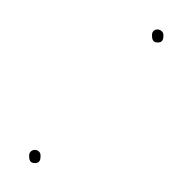

<svg xmlns="http://www.w3.org/2000/svg" viewBox="-170 -463 474 474"><g transform="rotate(45 67.0 -225.5)"><path d="M54 -5C60.6 1.6 68 7 77 -2C86 -11 80.6 -18.4 74 -25C60.7 -38.3 40.7 -18.3 54 -5ZM58 -430C64.6 -423.4 72 -418 81 -427C90 -436 84.6 -443.4 78 -450C65 -461.7 44.4 -443.6 58 -430Z"/></g></svg>

Font: HoneyBee
Style: XLit
Weight: 200
Foundry: Cannot Into Space Fonts
Version: Version 0.89